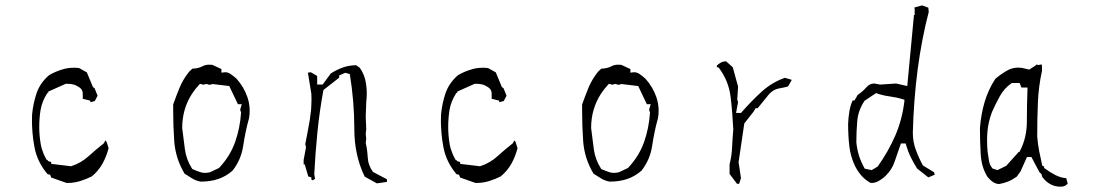

<svg xmlns="http://www.w3.org/2000/svg" viewBox="-20 -683 4055 707"><path d="M225.1 -9.3H229.5Q252.9 -9.3 275.6 -16.4Q298.3 -23.4 318.4 -33.7Q342.3 -53.7 356.9 -79.6Q371.6 -105.5 379.9 -137.2L372.6 -160.6L368.2 -166L362.3 -155.3Q333 -132.3 306.2 -107.9Q278.3 -82.5 241.7 -70.8L168.5 -79.6V-86.4L155.8 -90.3V-94.2H151.9Q144.5 -106.9 140.6 -116.7Q132.8 -135.3 129.9 -152.8Q124.5 -185.1 124.5 -214.8Q124.5 -248.5 129.4 -278.3Q134.8 -309.6 152.8 -337.9L155.3 -341.3H157.7V-345.7L222.2 -374.5H223.6Q237.8 -374.5 246.1 -372.8Q254.4 -371.1 260 -368.4Q265.6 -365.7 271.5 -361.8Q284.7 -353.5 284.7 -338.4V-319.3L312 -312.5L313 -306.6L329.1 -311L339.4 -330.6L328.1 -358.4L322.3 -362.3L299.8 -416.5L272 -432.1Q262.2 -433.6 254.9 -433.6Q232.4 -433.6 216.3 -429.2Q185.5 -420.9 160.6 -406.2Q128.4 -378.4 115.2 -341.3Q102.1 -303.2 98.1 -261.2Q97.7 -251.5 97.7 -235.8Q97.7 -220.2 99.6 -194.8Q101.6 -169.4 106.9 -141.1Q117.2 -86.4 155.3 -41.5L164.6 -39.6L168.5 -29.3Z M899.4 -274.9Q899.4 -300.8 891.1 -325.2Q878.4 -362.3 851.1 -393.1Q839.8 -403.3 828.1 -411.1Q819.3 -417 809.1 -417Q806.2 -417 795.4 -415.5V-428.7L761.7 -444.3Q755.4 -444.8 750 -444.8Q737.3 -444.8 727.5 -439.9Q710.9 -430.7 688.5 -430.2L676.3 -418.9Q653.8 -390.6 641.4 -360.4Q628.9 -330.1 617.7 -298.3Q617.7 -287.6 617.7 -276.4Q617.7 -218.8 621.6 -163.1Q626.5 -98.6 659.7 -43.5Q675.3 -33.2 689 -25.1Q702.6 -17.1 719.2 -14.2Q754.9 -14.2 783.7 -23.9Q812.5 -33.7 836.4 -54.7Q868.2 -95.2 875.7 -147Q883.3 -198.7 897 -247.6Q899.4 -261.7 899.4 -274.9ZM650.9 -211.9Q650.9 -281.2 686.5 -336.9Q698.2 -355 713.4 -371.1L716.3 -374.5L728.5 -371.1L740.2 -374L751 -370.6L763.2 -373.5L824.2 -366.2L856 -299.3H870.1L864.3 -278.8L867.7 -268.6Q863.8 -210.4 845.7 -159.7Q827.6 -108.4 786.6 -64.5L753.4 -48.8Q743.2 -46.4 734.6 -46.4Q726.1 -46.4 718.8 -48.8Q705.6 -52.7 688.5 -60.5L687 -62.5Q666 -95.2 660.9 -133.1Q655.8 -170.9 650.9 -211.4Z M1327.6 -376Q1323.2 -406.7 1305.2 -433.1L1291.5 -442.9Q1265.1 -442.4 1242.7 -434.6Q1219.7 -426.3 1198.2 -412.6L1168 -371.6H1164.1H1147.9V-403.3L1124.5 -417L1113.8 -415.5L1126.5 -337.4Q1127 -327.1 1127 -317.4Q1127 -307.6 1126.5 -298.1Q1126 -288.6 1125.5 -278.8Q1123.5 -259.8 1120.6 -240.7Q1112.8 -195.8 1104 -151.9L1106.9 -141.1L1098.1 -94.2V-77.6H1102.1L1115.2 -33.2L1126.5 -29.8V-21.5L1131.3 -19L1140.1 -24.4L1137.2 -41.5Q1141.1 -119.6 1148.9 -197Q1156.7 -274.4 1170.9 -351.6L1229 -397V-405.3L1251.5 -415L1268.1 -410.2Q1284.7 -309.1 1284.7 -208.5Q1284.7 -111.3 1322.8 -32.7L1367.7 -7.8L1404.8 -13.2V-22.9L1353.5 -49.8Q1335.4 -74.7 1334 -104.5Q1332.5 -131.8 1326.7 -156.7L1328.6 -171.9L1326.7 -189.5L1328.6 -207.5L1326.7 -252.9L1328.6 -306.6Q1330.6 -323.2 1330.6 -340.6Q1330.6 -357.9 1327.6 -376Z M1731 -9.3H1735.4Q1758.8 -9.3 1781.5 -16.4Q1804.2 -23.4 1824.2 -33.7Q1848.1 -53.7 1862.8 -79.6Q1877.4 -105.5 1885.7 -137.2L1878.4 -160.6L1874 -166L1868.2 -155.3Q1838.9 -132.3 1812 -107.9Q1784.2 -82.5 1747.6 -70.8L1674.3 -79.6V-86.4L1661.6 -90.3V-94.2H1657.7Q1650.4 -106.9 1646.5 -116.7Q1638.7 -135.3 1635.7 -152.8Q1630.4 -185.1 1630.4 -214.8Q1630.4 -248.5 1635.3 -278.3Q1640.6 -309.6 1658.7 -337.9L1661.1 -341.3H1663.6V-345.7L1728 -374.5H1729.5Q1743.7 -374.5 1752 -372.8Q1760.3 -371.1 1765.9 -368.4Q1771.5 -365.7 1777.3 -361.8Q1790.5 -353.5 1790.5 -338.4V-319.3L1817.9 -312.5L1818.8 -306.6L1835 -311L1845.2 -330.6L1834 -358.4L1828.1 -362.3L1805.7 -416.5L1777.8 -432.1Q1768.1 -433.6 1760.7 -433.6Q1738.3 -433.6 1722.2 -429.2Q1691.4 -420.9 1666.5 -406.2Q1634.3 -378.4 1621.1 -341.3Q1607.9 -303.2 1604 -261.2Q1603.5 -251.5 1603.5 -235.8Q1603.5 -220.2 1605.5 -194.8Q1607.4 -169.4 1612.8 -141.1Q1623 -86.4 1661.1 -41.5L1670.4 -39.6L1674.3 -29.3Z M2405.3 -274.9Q2405.3 -300.8 2397 -325.2Q2384.3 -362.3 2356.9 -393.1Q2345.7 -403.3 2334 -411.1Q2325.2 -417 2314.9 -417Q2312 -417 2301.3 -415.5V-428.7L2267.6 -444.3Q2261.2 -444.8 2255.9 -444.8Q2243.2 -444.8 2233.4 -439.9Q2216.8 -430.7 2194.3 -430.2L2182.1 -418.9Q2159.7 -390.6 2147.2 -360.4Q2134.8 -330.1 2123.5 -298.3Q2123.5 -287.6 2123.5 -276.4Q2123.5 -218.8 2127.4 -163.1Q2132.3 -98.6 2165.5 -43.5Q2181.2 -33.2 2194.8 -25.1Q2208.5 -17.1 2225.1 -14.2Q2260.7 -14.2 2289.6 -23.9Q2318.4 -33.7 2342.3 -54.7Q2374 -95.2 2381.6 -147Q2389.2 -198.7 2402.8 -247.6Q2405.3 -261.7 2405.3 -274.9ZM2156.7 -211.9Q2156.7 -281.2 2192.4 -336.9Q2204.1 -355 2219.2 -371.1L2222.2 -374.5L2234.4 -371.1L2246.1 -374L2256.8 -370.6L2269 -373.5L2330.1 -366.2L2361.8 -299.3H2376L2370.1 -278.8L2373.5 -268.6Q2369.6 -210.4 2351.6 -159.7Q2333.5 -108.4 2292.5 -64.5L2259.3 -48.8Q2249 -46.4 2240.5 -46.4Q2231.9 -46.4 2224.6 -48.8Q2211.4 -52.7 2194.3 -60.5L2192.9 -62.5Q2171.9 -95.2 2166.7 -133.1Q2161.6 -170.9 2156.7 -211.4Z M2762.2 -284.7H2770Q2811 -335.4 2812.5 -336.9Q2828.6 -354 2848.6 -357.4Q2866.7 -360.4 2881.8 -364.7L2895 -387.7V-389.2L2870.1 -396.5Q2824.2 -380.4 2786.6 -347.2Q2747.6 -312 2708.5 -267.1H2690.4L2697.8 -307.1L2694.8 -316.4L2697.8 -364.3L2678.2 -435.5L2653.3 -457.5Q2643.1 -457 2635.3 -453.1Q2625 -447.8 2619.6 -440.9V-436L2626.5 -434.1L2627.9 -432.1Q2663.1 -384.8 2670.2 -326.9Q2677.2 -269 2680.2 -206.1Q2677.2 -173.3 2675.8 -140.6Q2674.3 -107.9 2666.5 -78.1V-42.5L2693.8 -6.3H2701.7L2708.5 -26.9L2699.7 -85.9L2720.7 -228.5L2755.4 -272.5Z M3341.3 -194.3Q3347.7 -438.5 3399.9 -639.2L3398.4 -654.8L3375.5 -663.1L3346.7 -655.3L3348.1 -650.4V-627.4H3344.7L3345.2 -624.5L3320.8 -366.2L3279.8 -375.5L3221.2 -371.6L3199.7 -375.5Q3182.1 -375.5 3170.4 -361.8Q3156.7 -345.7 3138.2 -333.5L3126.5 -313H3119.6Q3111.3 -294.4 3107.9 -274.4Q3104 -252.4 3103 -226.6Q3103 -184.1 3107.4 -145.3Q3111.8 -106.4 3128.4 -71.8Q3141.1 -46.9 3157.2 -30.8Q3168.9 -19 3185.1 -9.8Q3188.5 -9.3 3190.2 -9.3Q3191.9 -9.3 3193.8 -9.5Q3195.8 -9.8 3199.2 -10.3Q3206.1 -11.7 3212.9 -15.1Q3230.5 -24.9 3242.2 -36.6Q3264.6 -59.1 3273.9 -86.9Q3284.2 -117.7 3297.4 -154.8H3314.9L3316.4 -149.4Q3323.2 -125.5 3333.7 -104.2Q3344.2 -83 3356.9 -62.5L3398.4 -29.8L3421.9 -39.6L3419.4 -48.8L3378.4 -73.7Q3363.3 -101.6 3352.5 -130.9Q3341.3 -160.6 3341.3 -194.3ZM3133.3 -159.2Q3133.3 -198.7 3136.7 -237.8Q3140.1 -276.9 3163.6 -312L3206.1 -340.3L3209.5 -338.9Q3230.5 -331.5 3255.4 -328.1Q3281.7 -324.7 3304.7 -317.4L3310.5 -315.9L3310.1 -309.6Q3302.2 -243.2 3276.9 -184.3Q3251.5 -125.5 3211.9 -69.8L3189.9 -56.6L3164.1 -62Q3150.4 -86.9 3143.3 -109.1Q3136.2 -131.3 3133.3 -158.7Z M3824.7 -64.5V-69.8L3817.9 -73.2Q3812 -99.1 3806.6 -126.2Q3801.3 -153.3 3799.3 -181.2V-181.6Q3799.3 -244.1 3801.8 -304.4Q3804.2 -364.7 3816.9 -421.9V-439Q3816.9 -442.9 3815.4 -445.8L3802.7 -443.4L3797.9 -445.8L3792 -440.9L3770 -426.8L3742.7 -433.1Q3736.3 -434.1 3730 -434.1Q3708.5 -434.1 3690.4 -424.3Q3666.5 -411.1 3645 -392.6Q3619.6 -354 3606 -308.6Q3592.3 -263.2 3588.4 -210.4Q3588.4 -161.1 3591.3 -114Q3594.2 -66.9 3616.2 -31.7Q3625.5 -20 3636.7 -12.7Q3647.5 -5.4 3659.7 -5.4Q3676.3 -8.3 3692.1 -14.6Q3708 -21 3724.1 -32.7L3737.8 -51.8L3761.7 -105H3773.4H3777.8L3807.6 -48.8L3814.9 -42L3818.4 -30.8Q3845.2 4.4 3884.8 4.4Q3894 4.4 3899.9 2Q3906.2 -0.5 3911.6 -6.8L3906.2 -26.9Q3886.2 -28.3 3866.5 -38.3Q3846.7 -48.3 3824.7 -64.5ZM3616.7 -124Q3614.7 -146 3614.7 -165Q3614.7 -184.1 3616.2 -200.2Q3619.6 -235.8 3632.8 -270.5Q3646 -300.3 3661.6 -328.6Q3678.2 -358.4 3704.1 -376L3705.6 -377.4H3734.4L3741.2 -360.8H3763.7Q3761.2 -294.9 3761.2 -235.4Q3761.2 -175.8 3735.8 -127.4L3733.9 -123.5H3730V-122.1L3685.1 -72.3L3652.8 -56.6L3635.7 -62L3634.3 -63.5Q3624 -74.7 3621.6 -92.3Q3619.6 -107.4 3616.7 -124Z"/></svg>

Font: Bakudai
Style: ExtraLight
Weight: 200
Version: Version 1.48